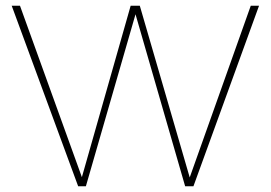

<svg xmlns="http://www.w3.org/2000/svg" viewBox="-20 -653 950 673"><path d="M438 -633H470L645 -31L859 -633H888L658 0H629L455 -603L281 0H254L21 -633H50L267 -32Z"/></svg>

Font: Tajawal ExtraLight
Style: Regular
Weight: 275
Designer: Boutros Fonts
Foundry: Created by Boutros International 2017
Version: Version 1.700